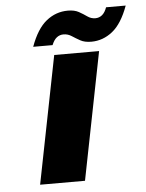

<svg xmlns="http://www.w3.org/2000/svg" viewBox="-50 -709 571 750"><g transform="rotate(-5 235.5 -334.0)"><path d="M176 -500H352L253 0H77ZM97 -539Q122 -608 159.5 -638Q197 -668 244 -668Q270 -668 287 -658.5Q304 -649 318 -639Q332 -629 349 -629Q364 -629 375.5 -638.5Q387 -648 394 -668H471Q446 -599 408.5 -569Q371 -539 325 -539Q299 -539 282 -548.5Q265 -558 250.5 -567.5Q236 -577 219 -577Q204 -577 192.5 -568Q181 -559 173 -539Z"/></g></svg>

Font: Albert Sans Black
Style: Italic
Weight: 900
Italic angle: -11.25°
Designer: Andreas Rasmussen
Foundry: a.Foundry
Version: Version 1.025